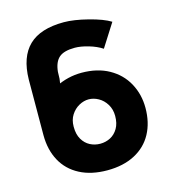

<svg xmlns="http://www.w3.org/2000/svg" viewBox="-113 -839 855 949"><g transform="rotate(-15 315.0 -364.5)"><path d="M214 -235V-233Q214 -195 229 -169.5Q244 -144 268 -131.5Q292 -119 320 -119Q348 -119 372 -131.5Q396 -144 411 -169.5Q426 -195 426 -233Q426 -267 410 -293Q394 -319 369.5 -332.5Q345 -346 320 -346Q295 -346 270.5 -332.5Q246 -319 230 -294Q214 -269 214 -235ZM60 -517Q62 -632 121 -689Q180 -746 300 -746Q351 -746 423.5 -727.5Q496 -709 533 -686L458 -568Q429 -587 389.5 -598.5Q350 -610 320 -610Q264 -610 239 -588Q214 -566 209 -517Q208 -506 208 -482L200 -425L101 -365Q120 -417 185 -449.5Q250 -482 320 -482Q401 -482 460 -449Q519 -416 550 -359Q581 -302 581 -233Q581 -158 550.5 -101.5Q520 -45 461 -14Q402 17 320 17Q238 17 179 -14Q120 -45 89.5 -101.5Q59 -158 59 -233V-235Q59 -423 60 -517Z"/></g></svg>

Font: Kreadon
Style: Regular
Weight: 400
Designer: kohakuno
Foundry: StudioGnu
Version: Version 1.000;Glyphs 3.1.2 (3151)